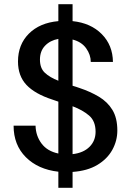

<svg xmlns="http://www.w3.org/2000/svg" viewBox="-20 -811 627 918"><path d="M259 87V10Q162 -1 103.5 -59.5Q45 -118 45 -210H150Q151 -162 178.5 -125Q206 -88 259 -77V-325Q252 -328 244.5 -330Q237 -332 230 -335Q147 -362 106.5 -405Q66 -448 66 -517Q66 -598 118 -650Q170 -702 259 -710V-791H327V-710Q414 -701 466.5 -648Q519 -595 520 -515H414Q414 -549 392 -580Q370 -611 327 -622V-401Q335 -399 343.5 -396Q352 -393 361 -390Q412 -373 453 -348.5Q494 -324 517.5 -285.5Q541 -247 541 -187Q541 -138 517 -94.5Q493 -51 445.5 -22.5Q398 6 327 11V87ZM171 -526Q171 -485 194.5 -463Q218 -441 259 -425V-625Q220 -618 195.5 -592.5Q171 -567 171 -526ZM437 -181Q437 -232 406 -258.5Q375 -285 327 -303V-74Q379 -80 408 -109Q437 -138 437 -181Z"/></svg>

Font: DM Sans Medium
Style: Regular
Weight: 500
Designer: Colophon Foundry, Jonny Pinhorn
Foundry: Colophon Foundry
Version: Version 4.004; ttfautohint (v1.8.4.7-5d5b)